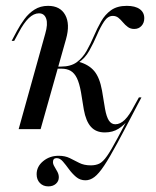

<svg xmlns="http://www.w3.org/2000/svg" viewBox="-20 -446 540 663"><path d="M146.8 197.6Q129 197.6 117.7 185.9Q106.5 174.2 106.5 155.6Q106.5 129 129 110.5Q151.6 91.9 182.3 91.9Q204.8 91.9 221 100Q237.1 108.1 253.6 116.5Q270.2 125 293.5 125Q310.5 125 323 119Q335.5 112.9 349.6 92.7Q363.7 72.6 385.5 31.5Q407.3 -9.7 443.5 -77.4L454 -82.3Q412.9 -3.2 385.5 47.6Q358.1 98.4 339.5 126.2Q321 154 306 165.3Q291.1 176.6 275 176.6Q256.5 176.6 242.7 164.9Q229 153.2 218.1 138.3Q207.3 123.4 197.2 111.7Q187.1 100 175.8 100Q162.9 100 162.9 113.7Q162.9 121 168.1 129.4Q173.4 137.9 178.2 147.2Q183.1 156.5 183.1 166.1Q183.1 179.8 173 188.7Q162.9 197.6 146.8 197.6ZM341.9 11.3Q311.3 11.3 294 -8.1Q276.6 -27.4 269.4 -67.7L259.7 -127.4Q254 -158.9 245.6 -176.2Q237.1 -193.5 224.2 -201.2Q211.3 -208.9 191.9 -208.9H160.5L162.1 -216.1H191.1Q224.2 -216.1 244.8 -231Q265.3 -246 279 -270.2Q292.7 -294.4 304 -321Q315.3 -347.6 329 -371.8Q342.7 -396 363.7 -410.9Q384.7 -425.8 417.7 -425.8Q446.8 -425.8 462.5 -414.5Q478.2 -403.2 478.2 -383.1Q478.2 -366.9 468.5 -356.5Q458.9 -346 443.5 -346Q430.6 -346 421.4 -352.8Q412.1 -359.7 404.4 -369Q396.8 -378.2 388.7 -384.7Q380.6 -391.1 369.4 -391.1Q352.4 -391.1 339.5 -371.8Q326.6 -352.4 314.9 -325Q303.2 -297.6 288.3 -271Q273.4 -244.4 250.8 -229.8L253.2 -232.3Q287.1 -222.6 305.6 -200.4Q324.2 -178.2 332.3 -133.1L342.7 -70.2Q347.6 -42.7 356 -29.8Q364.5 -16.9 378.2 -16.9Q395.2 -16.9 410.9 -32.3Q426.6 -47.6 443.5 -80.6L459.7 -109.7H468.5L448.4 -71.8Q437.9 -52.4 423.8 -33.5Q409.7 -14.5 389.5 -1.6Q369.4 11.3 341.9 11.3ZM44.4 0 136.3 -329.8Q146 -362.9 139.5 -381.5Q133.1 -400 114.5 -400Q96.8 -400 79.4 -383.5Q62.1 -366.9 45.2 -334.7L29 -304.8H20.2L38.7 -339.5Q50 -360.5 64.5 -380.2Q79 -400 99.2 -412.9Q119.4 -425.8 146 -425.8Q187.9 -425.8 205.2 -394.4Q222.6 -362.9 208.1 -311.3L120.2 0Z"/></svg>

Font: Playfair 144pt
Style: Italic
Weight: 400
Italic angle: -15.6°
Designer: Claus Eggers Sørensen
Foundry: Claus Eggers Sørensen
Version: Version 2.001;gftools[0.9.30]